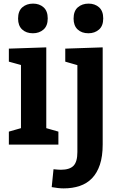

<svg xmlns="http://www.w3.org/2000/svg" viewBox="-20 -800 656 1062"><path d="M236 -82 226 -94 303 -72V0H29V-72L106 -94L96 -82V-447L105 -438L29 -459V-531L236 -538ZM162 -616Q125 -616 102.5 -637Q80 -658 80 -697Q80 -739 103.5 -759.5Q127 -780 163 -780Q198 -780 221 -759.5Q244 -739 244 -698Q244 -657 220.5 -636.5Q197 -616 162 -616ZM332 242Q316 242 300 240Q284 238 266 235L276 136Q287 137 297 138Q307 139 316 139Q365 139 386.5 117Q408 95 408 41V-452L421 -436L341 -459V-531L548 -538V-1Q548 65 532.5 111Q517 157 489 186Q461 215 421 228.5Q381 242 332 242ZM469 -616Q432 -616 409.5 -637Q387 -658 387 -697Q387 -739 410.5 -759.5Q434 -780 470 -780Q505 -780 528 -759.5Q551 -739 551 -698Q551 -657 527.5 -636.5Q504 -616 469 -616Z"/></svg>

Font: Bitter Thin
Style: Bold
Weight: 700
Version: Version 3.021